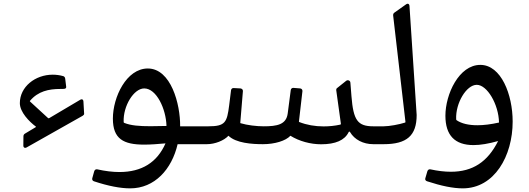

<svg xmlns="http://www.w3.org/2000/svg" viewBox="-20 -784 2876 1044"><path d="M124 18.1 429.2 -154.3C434.1 -157.2 437.5 -161.1 437.5 -165L433.6 -232.9C433.1 -241.2 427.7 -247.6 416.5 -241.7L247.5 -141.6C245.1 -140.1 242.7 -140.6 241.2 -142.1L144 -231.4C141.6 -233.9 141.6 -234.9 143.5 -236.3C187 -287.6 244.6 -300.3 307.6 -300.3C326.2 -300.3 341.8 -298.8 339.8 -313L334.5 -356.4C333.5 -363.3 330.1 -368.2 323.7 -370.1C304.7 -375.5 285.1 -377.9 266.6 -377.9C171.4 -377.9 87.9 -312 87.9 -223.1C87.9 -174.3 139.6 -122.1 174.3 -96.2C176.3 -94.7 176.7 -93.8 173.8 -92.3L115.2 -57.1C109.9 -53.7 107.4 -48.8 107.4 -42.5L106.9 7.8C106.9 18.5 115.7 22.9 124 18.1Z M688 240.2C820.8 240.2 914.1 136.7 945.8 0H1061.5C1075.2 -16.1 1081.5 -32.2 1081.5 -48.8C1081.5 -64.9 1075.2 -81.1 1061.5 -97.2H959.5C960.9 -218.3 909.2 -411.6 783.7 -411.6C667.5 -411.6 593.8 -255.9 593.8 -139.2C593.8 -28.3 651.4 2.4 764.6 2.4C798.3 2.4 836.9 -0.5 879.9 -4.4C834.5 99.1 751 151.4 629.4 151.4C592.3 151.4 552.3 146.5 508.3 136.7C501 135.2 494.6 139.6 492.2 147.5L481.5 186C480 193.8 483.9 199.2 490.7 201.7C568.4 227.5 634.3 240.2 688 240.2ZM885.3 -99.1 798.3 -97.7C738.8 -97.7 691.9 -101.1 655.8 -115.7C653.3 -116.7 652.4 -118.2 652.4 -121.1C648.9 -207.5 707.5 -303.2 764.2 -303.2C831.1 -303.2 882.8 -191.4 885.3 -99.1Z M1409.7 0C1474.6 0 1534.2 -18.5 1559.1 -45.9C1606.9 -16.1 1668.5 0.5 1726.1 0.5C1804.7 0.5 1854 -21.5 1875.5 -64.9C1876.5 -67.4 1877.9 -68.3 1879.4 -68.3C1880.9 -68.3 1882.3 -67.9 1883.3 -65.9C1907.7 -24.4 1955.1 0 2009.8 0H2055.6C2069.3 -16.1 2075.7 -32.2 2075.7 -48.8C2075.7 -64.9 2069.3 -81.1 2055.6 -97.2H2009.8C1924.8 -97.2 1901.4 -129.9 1891.1 -260.3L1885.2 -335C1884.8 -342.8 1877.9 -347.7 1871.1 -347.7C1868.1 -347.7 1864.7 -346.7 1861.8 -344.2L1813 -305.2C1809.1 -302.2 1808.1 -298.8 1808.1 -294.9L1833.5 -111.8C1834 -108.9 1832.5 -106.9 1830.6 -106.4C1799.8 -99.6 1769 -96.7 1739.2 -96.7C1692.9 -96.7 1647.9 -104.5 1606.9 -120.6C1605.5 -121.1 1605 -122.1 1605.5 -123.5L1624.5 -288.6C1625 -296.4 1620.1 -302.2 1612.3 -303.2L1575.2 -306.2C1567.9 -306.6 1562 -301.7 1561 -294.4L1544.4 -167C1536.6 -106.4 1486.3 -97.2 1414 -97.2C1375 -97.2 1325.2 -103 1287.6 -114.2C1287.1 -114.2 1286.6 -114.7 1286.6 -117.2L1300.8 -288.6C1301.3 -296.4 1295.9 -302.2 1287.6 -303.2L1250.5 -305.2C1243.1 -305.7 1237.3 -300.8 1236.3 -293.4L1226.1 -211.4C1214.3 -118.2 1205.1 -97.2 1112.8 -97.2H1040C1007.8 -97.2 992.2 -72.7 992.2 -48.8C992.2 -24.4 1007.8 0 1040 0H1105C1148.4 0 1198.2 -19.5 1222.2 -45.9C1263.2 -5.9 1349.6 0 1409.6 0Z M2034.2 0H2066.4C2191.9 0 2245.6 -46.4 2245.6 -158.7L2206.5 -751.9C2206 -759.3 2202.1 -763.7 2196.8 -763.7C2194.3 -763.7 2191.4 -762.7 2188.5 -760.7L2124.5 -715.3C2119.6 -711.9 2117.2 -706.5 2117.7 -700.2L2184.6 -121.6C2185 -118.7 2184.1 -117.7 2181.6 -117.2C2151.4 -107.4 2096.7 -97.2 2066.4 -97.2H2034.2C2002 -97.2 1986.3 -72.8 1986.3 -48.8C1986.3 -24.4 2002 0 2034.2 0Z M2496.1 240.2C2668.5 240.2 2767.6 64.4 2767.6 -123C2767.6 -269.5 2705.1 -431.2 2591.8 -431.2C2475.6 -431.2 2401.9 -271.5 2401.9 -154.8C2401.9 -48.3 2453.1 4.9 2554.7 4.9C2592.3 4.9 2636.7 -2.5 2688.5 -17.1C2631.8 96.2 2550.3 149.9 2431.6 149.9C2397.5 149.9 2360.3 145.5 2319.8 136.7C2312.5 135.2 2306.2 139.6 2303.7 147.5L2292.5 186C2290.5 192.9 2294.4 199.2 2302.2 201.7C2379.4 227 2443.3 240.2 2496.1 240.2ZM2693.3 -117.7C2649.9 -107.9 2610.3 -103 2575.7 -103C2528.8 -103 2490.2 -111.8 2463.4 -129.9C2461.4 -131.3 2460.4 -133.3 2460.4 -136.2C2456.5 -223.1 2516.1 -322.8 2572.3 -322.8C2628.9 -322.8 2691.4 -216.8 2693.4 -117.7Z"/></svg>

Font: Pfont
Style: Regular
Weight: 400
Designer: Damoon Khanjanzadeh
Foundry: pfont
Version: Version 1.000;PS 000.300;hotconv 1.0.88;makeotf.lib2.5.64775